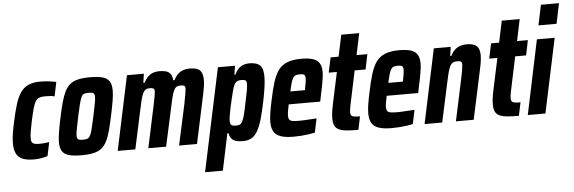

<svg xmlns="http://www.w3.org/2000/svg" viewBox="-55 -929 3924 1312"><g transform="rotate(-5 1906.5 -273.0)"><path d="M145 8Q96 8 66.5 -5Q37 -18 24.5 -45.5Q12 -73 12 -114Q12 -141 17 -176.5Q22 -212 32 -256Q47 -327 62.5 -377Q78 -427 99.5 -458Q121 -489 153.5 -503.5Q186 -518 233 -518Q265 -518 293.5 -514.5Q322 -511 344 -506L324 -409Q309 -413 291 -414Q273 -415 259 -415Q236 -415 220.5 -410Q205 -405 194.5 -389Q184 -373 175 -341Q166 -309 154 -255Q145 -212 140.5 -184Q136 -156 136 -138Q136 -119 142 -110Q148 -101 160 -98Q172 -95 192 -95Q208 -95 226 -96.5Q244 -98 260 -101L240 -6Q216 1 192 4.5Q168 8 145 8Z M473 8Q418 8 386 -1Q354 -10 340 -32.5Q326 -55 326 -94Q326 -123 332.5 -163Q339 -203 350 -255Q363 -318 375.5 -363Q388 -408 403 -438Q418 -468 440 -485.5Q462 -503 495 -510.5Q528 -518 576 -518Q631 -518 663.5 -508.5Q696 -499 709.5 -476.5Q723 -454 723 -415Q723 -386 716.5 -346.5Q710 -307 699 -255Q686 -192 674 -147Q662 -102 647 -72Q632 -42 610 -24.5Q588 -7 554.5 0.5Q521 8 473 8ZM491 -97Q507 -97 517 -99.5Q527 -102 534.5 -110.5Q542 -119 548 -136Q554 -153 560.5 -182Q567 -211 577 -255Q587 -305 593 -335Q599 -365 599 -382Q599 -396 594.5 -402.5Q590 -409 581.5 -411Q573 -413 558 -413Q538 -413 526.5 -409Q515 -405 507.5 -389.5Q500 -374 492 -342.5Q484 -311 472 -255Q462 -205 456 -175Q450 -145 450 -128Q450 -115 454 -108Q458 -101 467.5 -99Q477 -97 491 -97Z M721 0 829 -510H945L936 -448H944Q958 -474 974 -489.5Q990 -505 1009.5 -511.5Q1029 -518 1052 -518Q1100 -518 1119.5 -501Q1139 -484 1141 -448H1150Q1163 -474 1179.5 -489.5Q1196 -505 1216.5 -511.5Q1237 -518 1260 -518Q1311 -518 1330.5 -497.5Q1350 -477 1350 -432Q1350 -414 1347 -392Q1344 -370 1338 -342L1265 0H1142L1203 -281Q1211 -322 1215 -346Q1219 -370 1220 -382Q1220 -400 1212 -404Q1204 -408 1187 -408Q1170 -408 1159 -401Q1148 -394 1140 -376Q1132 -358 1124.5 -326.5Q1117 -295 1107 -247L1053 0H931L991 -281Q1000 -322 1004 -346Q1008 -370 1009 -382Q1009 -400 1000.5 -404Q992 -408 976 -408Q959 -408 947.5 -400.5Q936 -393 928 -375Q920 -357 912.5 -326Q905 -295 895 -247L842 0Z M1303 197 1453 -510H1570L1561 -449H1568Q1580 -476 1596.5 -491.5Q1613 -507 1631.5 -512.5Q1650 -518 1667 -518Q1700 -518 1722 -509Q1744 -500 1754 -478Q1764 -456 1764 -417Q1764 -388 1758.5 -348Q1753 -308 1742 -254Q1727 -179 1712 -128.5Q1697 -78 1679 -48Q1661 -18 1637 -5Q1613 8 1579 8Q1550 8 1530 1.5Q1510 -5 1499.5 -19.5Q1489 -34 1486 -55H1478L1425 197ZM1539 -102Q1556 -102 1566 -105.5Q1576 -109 1584.5 -123.5Q1593 -138 1601 -169Q1609 -200 1620 -255Q1631 -305 1636 -334Q1641 -363 1641 -379Q1641 -392 1637.5 -398.5Q1634 -405 1625.5 -407Q1617 -409 1604 -409Q1591 -409 1580.5 -405.5Q1570 -402 1562.5 -392.5Q1555 -383 1549 -365Q1545 -353 1539 -330Q1533 -307 1526.5 -279Q1520 -251 1514 -223Q1508 -195 1504.5 -172Q1501 -149 1501 -138Q1501 -116 1510 -109Q1519 -102 1539 -102Z M1929 8Q1871 8 1837.5 -4Q1804 -16 1790.5 -41.5Q1777 -67 1777 -106Q1777 -135 1783 -172Q1789 -209 1799 -254Q1813 -322 1828 -371.5Q1843 -421 1865.5 -453.5Q1888 -486 1926.5 -502Q1965 -518 2025 -518Q2078 -518 2107.5 -507.5Q2137 -497 2150 -474.5Q2163 -452 2163 -416Q2163 -397 2159.5 -372.5Q2156 -348 2150.5 -319Q2145 -290 2137 -255L2129 -215H1913Q1907 -188 1904 -169Q1901 -150 1901 -136Q1901 -119 1908 -110.5Q1915 -102 1931.5 -99.5Q1948 -97 1976 -97Q1988 -97 2008 -98Q2028 -99 2050.5 -100.5Q2073 -102 2094 -103L2074 -7Q2057 -3 2032.5 0.5Q2008 4 1981.5 6Q1955 8 1929 8ZM1932 -302H2032L2034 -315Q2039 -339 2041.5 -355.5Q2044 -372 2044 -383Q2044 -396 2040 -402.5Q2036 -409 2027.5 -411Q2019 -413 2006 -413Q1989 -413 1978.5 -409.5Q1968 -406 1960.5 -395Q1953 -384 1946.5 -362Q1940 -340 1932 -302Z M2372 0Q2326 0 2293 -3Q2260 -6 2239.5 -15.5Q2219 -25 2210 -43.5Q2201 -62 2201 -93Q2201 -106 2202.5 -122.5Q2204 -139 2207.5 -158.5Q2211 -178 2216 -201L2260 -407H2204L2226 -510H2281L2312 -658H2435L2404 -510H2478L2457 -407H2382L2333 -174Q2331 -164 2329.5 -155Q2328 -146 2327 -138Q2326 -130 2326 -124Q2326 -110 2332 -102.5Q2338 -95 2352.5 -93Q2367 -91 2391 -91Z M2601 8Q2543 8 2509.5 -4Q2476 -16 2462.5 -41.5Q2449 -67 2449 -106Q2449 -135 2455 -172Q2461 -209 2471 -254Q2485 -322 2500 -371.5Q2515 -421 2537.5 -453.5Q2560 -486 2598.5 -502Q2637 -518 2697 -518Q2750 -518 2779.5 -507.5Q2809 -497 2822 -474.5Q2835 -452 2835 -416Q2835 -397 2831.5 -372.5Q2828 -348 2822.5 -319Q2817 -290 2809 -255L2801 -215H2585Q2579 -188 2576 -169Q2573 -150 2573 -136Q2573 -119 2580 -110.5Q2587 -102 2603.5 -99.5Q2620 -97 2648 -97Q2660 -97 2680 -98Q2700 -99 2722.5 -100.5Q2745 -102 2766 -103L2746 -7Q2729 -3 2704.5 0.5Q2680 4 2653.5 6Q2627 8 2601 8ZM2604 -302H2704L2706 -315Q2711 -339 2713.5 -355.5Q2716 -372 2716 -383Q2716 -396 2712 -402.5Q2708 -409 2699.5 -411Q2691 -413 2678 -413Q2661 -413 2650.5 -409.5Q2640 -406 2632.5 -395Q2625 -384 2618.5 -362Q2612 -340 2604 -302Z M2826 0 2934 -510H3050L3041 -448H3049Q3062 -475 3079 -490Q3096 -505 3116.5 -511.5Q3137 -518 3157 -518Q3192 -518 3212 -509Q3232 -500 3240.5 -482Q3249 -464 3249 -434Q3249 -416 3245.5 -391.5Q3242 -367 3235 -336L3163 0H3041L3101 -281Q3110 -322 3113.5 -345.5Q3117 -369 3118 -382Q3118 -394 3114.5 -399.5Q3111 -405 3103 -406.5Q3095 -408 3083 -408Q3065 -408 3053.5 -400.5Q3042 -393 3033.5 -374.5Q3025 -356 3017.5 -325Q3010 -294 3000 -246L2947 0Z M3473 0Q3427 0 3394 -3Q3361 -6 3340.5 -15.5Q3320 -25 3311 -43.5Q3302 -62 3302 -93Q3302 -106 3303.5 -122.5Q3305 -139 3308.5 -158.5Q3312 -178 3317 -201L3361 -407H3305L3327 -510H3382L3413 -658H3536L3505 -510H3579L3558 -407H3483L3434 -174Q3432 -164 3430.5 -155Q3429 -146 3428 -138Q3427 -130 3427 -124Q3427 -110 3433 -102.5Q3439 -95 3453.5 -93Q3468 -91 3492 -91Z M3660 -604 3689 -743H3813L3784 -604ZM3534 0 3641 -510H3763L3655 0Z"/></g></svg>

Font: Saira Condensed
Style: Bold Italic
Weight: 700
Width: 3
Italic angle: -12°
Designer: Hector Gatti with collaboration of the Omnibus-Type team
Foundry: Omnibus-Type
Version: Version 1.101